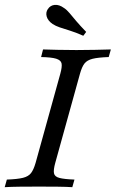

<svg xmlns="http://www.w3.org/2000/svg" viewBox="-26 -776 480 796"><path d="M-6.5 0 2.4 -31.5Q46.5 -33.1 69.3 -38.8Q92 -44.5 102.8 -58.6Q113.5 -72.7 121.6 -100.8L224 -470.2Q232 -499.2 229.3 -512.9Q226.5 -526.6 206.6 -532.7Q186.6 -538.7 144.4 -539.5L152.4 -571Q177.4 -570.2 213 -569.4Q248.6 -568.5 290.9 -568.5Q332.4 -568.5 369.6 -569.4Q406.8 -570.2 433.6 -571L424.7 -539.5Q380.8 -537.9 358 -532.3Q335.2 -526.6 324.4 -512.9Q313.6 -499.1 305.5 -470.1L203.1 -100.8Q195.1 -71.8 197.8 -57.7Q200.5 -43.5 220.5 -38.3Q240.4 -33.1 282.7 -31.5L273.8 0Q249.7 -1.6 213.3 -2Q176.9 -2.4 136.1 -2.4Q92.9 -2.4 56.1 -2Q19.3 -1.6 -6.5 0ZM319.3 -627.7Q287.4 -641.9 263 -649.3Q238.5 -656.7 221.4 -662.6Q204.3 -668.5 191.9 -676.6Q172.5 -690.2 167.6 -707.4Q162.8 -724.6 172.5 -738.6Q182.9 -754.2 201.3 -755.7Q219.7 -757.2 239.1 -743Q251.5 -734.9 262.9 -721.1Q274.3 -707.2 290.2 -688.5Q306 -669.8 331.3 -643.7Z"/></svg>

Font: Playfair 5pt SemiExpanded Light 12pt
Style: Italic
Weight: 300
Italic angle: -15.6°
Version: Version 2.000;gftools[0.9.28]